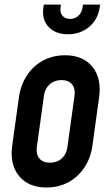

<svg xmlns="http://www.w3.org/2000/svg" viewBox="-20 -800 482 832"><path d="M181.5 12.5Q103 12.5 62.2 -37.8Q21.5 -88 33 -169.5L62 -378.5Q70 -433 97.2 -474Q124.5 -515 167 -537.8Q209.5 -560.5 262 -560.5Q340.5 -560.5 380.8 -510.2Q421 -460 409.5 -378.5L380.5 -169.5Q373 -115 345.5 -74Q318 -33 276 -10.2Q234 12.5 181.5 12.5ZM196.5 -95Q227.5 -95 247.8 -113.5Q268 -132 272 -162L303 -386Q307 -416 292 -434.5Q277 -453 246 -453Q216 -453 195.2 -434.5Q174.5 -416 170.5 -386L139.5 -162Q135.5 -132 150.5 -113.5Q165.5 -95 196.5 -95ZM274.5 -651.5Q220.5 -651.5 190.5 -683.5Q160.5 -715.5 168 -768L170 -780H244L242.5 -768Q239 -745 250.8 -731.5Q262.5 -718 284 -718Q304.5 -718 319.5 -731.5Q334.5 -745 338 -768L339.5 -780H414L412 -768Q404.5 -715.5 366.2 -683.5Q328 -651.5 274.5 -651.5Z"/></svg>

Font: Mohave SemiBold
Style: Italic
Weight: 600
Italic angle: -8°
Designer: Gumpita Rahayu
Foundry: Tokotype
Version: Version 2.003